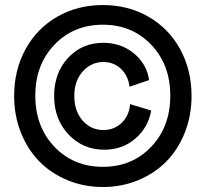

<svg xmlns="http://www.w3.org/2000/svg" viewBox="-20 -686 816 762"><path d="M36.1 -305.2Q36.1 -408.2 81.3 -490.7Q126.5 -573.2 207 -619.6Q287.6 -666 388.2 -666Q488.8 -666 569.3 -619.6Q649.9 -573.2 695.1 -490.7Q740.2 -408.2 740.2 -305.2Q740.2 -228 713.9 -160.9Q687.5 -93.8 641.1 -46.1Q594.7 1.5 529.3 28.8Q463.9 56.2 388.2 56.2Q312.5 56.2 247.1 28.8Q181.6 1.5 135.3 -46.1Q88.9 -93.8 62.5 -160.9Q36.1 -228 36.1 -305.2ZM196 -103.5Q272 -23.9 388.2 -23.9Q504.4 -23.9 580.1 -103.5Q655.8 -183.1 655.8 -306.2Q655.8 -429.2 580.1 -508.5Q504.4 -587.9 388.2 -587.9Q272 -587.9 196 -508.5Q120.1 -429.2 120.1 -306.2Q120.1 -183.1 196 -103.5ZM394 -91.8Q309.1 -91.8 252 -152.3Q194.8 -212.9 194.8 -305.2Q194.8 -396.5 250.2 -456.3Q305.7 -516.1 390.1 -516.1Q460.4 -516.1 511.5 -474.1Q562.5 -432.1 571.8 -368.2L494.1 -341.8Q488.8 -385.3 460.2 -412.6Q431.6 -439.9 390.1 -439.9Q342.3 -439.9 308.6 -402.6Q274.9 -365.2 274.9 -305.2Q274.9 -244.6 308.1 -207.3Q341.3 -169.9 390.1 -169.9Q433.6 -169.9 463.4 -199Q493.2 -228 496.1 -272.9L580.1 -247.1Q567.9 -179.2 516.6 -135.5Q465.3 -91.8 394 -91.8Z"/></svg>

Font: Apfel Grotezk
Style: Regular
Weight: 400
Designer: Luigi Gorlero
Foundry: © 2023, Luigi Gorlero & Collletttivo
Version: Version 2.000;Glyphs 3.2 (3217)